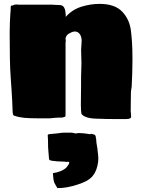

<svg xmlns="http://www.w3.org/2000/svg" viewBox="-20 -600 733 990"><path d="M580 14Q555 14 530.5 13.5Q506 13 481 12Q417 11 400 -13Q399 -18 398 -29.5Q397 -41 397 -57Q397 -95 397.5 -115Q398 -135 398 -160V-179Q398 -188 398 -202.5Q398 -217 399 -239Q401 -277 399 -310.5Q397 -344 400 -371Q405 -412 387 -429Q369 -446 340 -429Q330 -425 325 -418Q320 -411 318 -403V-394Q318 -396 318.5 -397Q319 -398 319 -399V-383H318V-6Q317 -4 317 0Q316 3 311 3Q309 3 308 4Q307 5 306 5Q305 5 303 6Q286 6 269.5 7Q253 8 238 10H171Q131 10 104.5 7.5Q78 5 55 -3Q51 -3 48 -8Q45 -15 45 -28Q43 -87 40 -129.5Q37 -172 35 -203Q32 -241 31 -297.5Q30 -354 30 -411V-439L31 -483L33 -523L35 -550Q35 -553 35 -559Q35 -565 36 -568Q36 -571 39 -571Q47 -571 55 -576Q56 -576 58.5 -576Q61 -576 64 -577Q71 -577 74 -576H236Q244 -576 250.5 -576Q257 -576 261 -575L289 -574Q305 -573 311.5 -559.5Q318 -546 318 -529L319 -526V-513Q353 -551 400 -565.5Q447 -580 493 -580Q572 -580 610 -540Q648 -500 655 -442Q658 -419 660.5 -384Q663 -349 663 -294Q663 -261 662 -226.5Q661 -192 659 -154Q659 -149 657 -140Q655 -131 655 -120Q655 -102 654.5 -81Q654 -60 654 -35Q654 -29 654 -24Q654 -19 655 -17Q655 -12 655.5 -7Q656 -2 656 2Q656 14 629 14ZM276 370Q274 367 271.5 362.5Q269 358 266 353Q259 343 256.5 329Q254 315 254 306Q253 301 253 297.5Q253 294 253 293Q301 285 322 264Q327 258 330.5 253Q334 248 336 244Q336 241 336.5 239.5Q337 238 337 237Q337 234 329 234Q327 235 322 235Q314 233 302 233Q277 233 257 230Q251 230 240 227Q238 226 236 224.5Q234 223 233 222Q231 202 230 185.5Q229 169 228 159Q228 140 227.5 122Q227 104 226 96L231 92L273 88Q287 86 296 85Q305 84 311 84H351L360 86Q362 88 377 88Q379 86 383 86Q398 86 416.5 88Q435 90 445 92Q446 92 447 91Q448 90 449 90H451Q454 91 461 92.5Q468 94 469 96Q473 100 473.5 102.5Q474 105 474 110Q474 112 475 113Q476 114 476 121Q476 125 477.5 137.5Q479 150 481 159Q482 163 482.5 167Q483 171 483 175Q485 190 486 200.5Q487 211 487 217Q487 230 486 235Q480 281 457.5 308Q435 335 379 352Q325 370 276 370Z"/></svg>

Font: Sigmar
Style: Regular
Weight: 400
Designer: Vernon Adams
Foundry: Vernon Adams
Version: Version 1.000; ttfautohint (v1.8.4.7-5d5b);gftools[0.9.24]